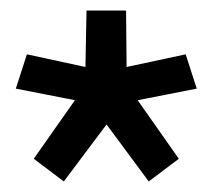

<svg xmlns="http://www.w3.org/2000/svg" viewBox="-20 -790 403 364"><path d="M219 -770H144L142 -663L31 -687L10 -622L122 -600L44 -489L101 -446L182 -554L262 -446L319 -489L241 -600L353 -622L332 -687L220 -663Z"/></svg>

Font: Catamaran Thin Medium
Style: Regular
Weight: 500
Version: Version 2.000